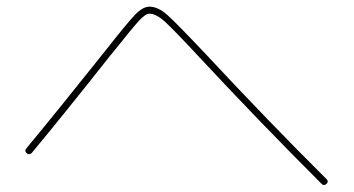

<svg xmlns="http://www.w3.org/2000/svg" viewBox="-20 -630 1040 564"><path d="M73.2 -180.7Q65.4 -173.8 58.6 -179.7Q50.8 -187.5 57.6 -194.3Q156.2 -313.5 289.1 -480.5Q353.5 -562.5 376.5 -586.4Q399.4 -610.4 418.9 -610.4Q444.3 -610.4 471.7 -585.9Q499 -561.5 582 -473.6Q768.6 -273.4 939.5 -103.5Q946.3 -96.7 939 -89.8Q931.6 -83 924.8 -89.8Q740.2 -274.4 567.4 -460Q490.2 -543 464.4 -566.4Q438.5 -589.8 418.9 -589.8Q407.2 -589.8 387.2 -567.9Q367.2 -545.9 309.6 -473.6Q306.6 -469.7 304.7 -467.8Q161.1 -286.1 73.2 -180.7Z"/></svg>

Font: Rounded Mgen+ 1mn thin
Style: Regular
Weight: 100
Designer: [Source Han Sans]
Ryoko NISHIZUKA  (kana & ideographs); Paul D. Hunt (Latin, Greek & Cyrillic); Wenlong ZHANG  (bopomofo
Version: Version 1.059.20150602